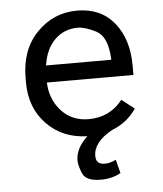

<svg xmlns="http://www.w3.org/2000/svg" viewBox="-53 -584 706 834"><g transform="rotate(-5 300.0 -167.5)"><path d="M310.5 -463.9Q251 -463.9 210.2 -423.8Q169.4 -383.8 159.2 -312.5H443.4V-319.3Q438 -415 389.9 -439.5Q341.8 -463.9 310.5 -463.9ZM323.2 -64Q416.5 -64 471.7 -135.3L526.9 -92.3Q488.8 -35.2 421.9 -8.8Q337.9 36.6 337.9 98.1Q337.9 134.8 376 134.8Q398.4 135.3 425.3 122.1L440.4 181.2Q402.8 202.6 353.5 202.6Q288.6 202.6 273.9 167.7Q259.3 132.8 259.3 109.9Q259.3 58.1 311 9.3Q202.6 6.3 134.3 -64.9Q65.9 -136.2 65.9 -245.6V-266.1Q65.9 -389.2 138.4 -463.6Q210.9 -538.1 314 -538.1Q417 -538.1 475.3 -466.3Q533.7 -394.5 533.7 -278.8V-238.3H156.2Q159.2 -164.1 205.1 -114Q251 -64 323.2 -64Z"/></g></svg>

Font: RobotoMono-Regular
Style: Regular
Weight: 400
Designer: Google
Version: Version 2.000985; 2015; ttfautohint (v1.3)